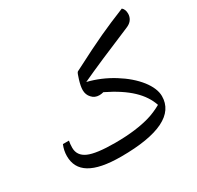

<svg xmlns="http://www.w3.org/2000/svg" viewBox="-142 -818 1007 982"><g transform="rotate(-30 361.0 -327.0)"><path d="M316.4 -76.2C242.7 -76.2 189.9 -83 159.2 -96.7C128.4 -110.4 112.8 -132.8 112.8 -164.1C112.8 -179.2 114.3 -192.9 116.7 -204.6H81.1C72.3 -184.1 67.9 -162.6 67.9 -140.6C67.9 -48.8 141.1 0 307.6 0C532.2 0 642.6 -57.1 642.6 -164.1C642.6 -194.3 628.9 -227.1 602.1 -261.7C574.7 -296.4 537.6 -328.6 491.2 -357.4C444.8 -386.2 395.5 -407.2 343.3 -419.9C418.9 -455.1 524.9 -501 661.1 -557.6C686 -567.9 699.7 -584.5 703.1 -607.4L703.6 -616.2C703.6 -632.8 698.7 -645.5 688.5 -654.3C630.4 -630.9 579.1 -608.9 534.7 -588.4C490.2 -567.9 422.9 -534.7 333.5 -488.3C329.6 -486.3 324.2 -473.6 317.4 -450.2C310.1 -426.3 306.6 -407.2 306.6 -392.6C306.6 -374.5 312.5 -358.9 324.2 -346.7C335.4 -334 350.1 -327.6 368.2 -327.6C375.5 -327.6 383.8 -328.6 393.1 -331.1C513.7 -272.5 577.6 -209.5 602.5 -135.3C574.2 -119.6 547.9 -108.4 522.9 -101.1C473.1 -86.4 406.7 -76.2 316.4 -76.2Z"/></g></svg>

Font: Noto Naskh Arabic
Style: Regular
Weight: 400
Designer: Monotype Design Team
Foundry: Monotype Imaging Inc.
Version: Version 1.07